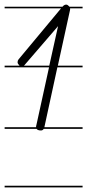

<svg xmlns="http://www.w3.org/2000/svg" viewBox="-20 -571 378 830"><path d="M337 -535H283V-533V-529L230 -287H337V-280H228L172 -22V-21H337V-14H169Q165 -7 157 -7Q143 -7 138 -14H0V-21H136V-23Q136 -28 137 -29L192 -280H0V-287H65Q64 -288 62 -290Q56 -296 56 -302Q56 -309 60 -314L244 -535H0V-542H250L251 -543Q258 -551 266 -551Q272 -551 277 -545Q279 -544 280 -542H337ZM88 -292Q86 -289 83 -287H193L231 -458ZM337 239H0V232H337Z"/></svg>

Font: Gruenewald VA 1. Klasse
Style: Regular
Weight: 400
Designer: Peter Wiegel
Foundry: Peter Wiegel, nach dem Schriftentwurf von Dr. H. Gr¸newald
Version: Version 0.007